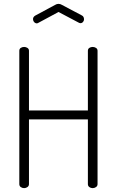

<svg xmlns="http://www.w3.org/2000/svg" viewBox="-20 -974 604 994"><path d="M105 0Q95 0 87.5 -5.5Q80 -11 80 -21V-711Q80 -721 87.5 -726Q95 -731 105 -731Q114 -731 122 -726Q130 -721 130 -711V-402H435V-711Q435 -721 442.5 -726Q450 -731 460 -731Q469 -731 477 -726Q485 -721 485 -711V-21Q485 -11 477 -5.5Q469 0 460 0Q450 0 442.5 -5.5Q435 -11 435 -21V-356H130V-21Q130 -11 122 -5.5Q114 0 105 0ZM171 -853Q163 -853 157 -859.5Q151 -866 151 -876Q151 -881 154 -885.5Q157 -890 162 -893L266 -949Q274 -954 283 -954Q292 -954 300 -949L404 -894Q410 -891 412.5 -885.5Q415 -880 415 -874Q415 -866 409.5 -860Q404 -854 396 -854Q394 -854 391.5 -855Q389 -856 387 -857L283 -912L179 -856Q177 -855 175 -854Q173 -853 171 -853Z"/></svg>

Font: Dosis Light
Style: Regular
Weight: 300
Designer: EdgarTolentino, PabloImpallari, IginoMarini
Foundry: EdgarTolentino, PabloImpallari, IginoMarini
Version: Version 3.001; ttfautohint (v1.8.2)